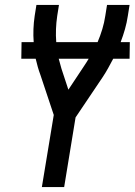

<svg xmlns="http://www.w3.org/2000/svg" viewBox="-20 -755 544 775"><path d="M149 0 197 -291 143 -453Q137 -469 132.5 -485Q128 -501 124 -518H66L67 -585H116Q114 -611 115 -637.5Q116 -664 120 -691L127 -735H218L211 -691Q207 -664 206 -637.5Q205 -611 207 -585H374Q385 -611 393 -637.5Q401 -664 405 -691L412 -735H503L496 -691Q492 -664 484.5 -637.5Q477 -611 467 -585H504L503 -518H437Q427 -499 416.5 -480Q406 -461 394 -443L285 -281L239 0ZM256 -393 319 -488Q324 -495 328.5 -502.5Q333 -510 338 -518H217Q220 -508 222.5 -498Q225 -488 228 -478Z"/></svg>

Font: Iosevka Curly Medium
Style: Italic
Weight: 500
Italic angle: -9°
Monospace: yes
Designer: Belleve Invis
Foundry: Belleve Invis
Version: Version 22.1.2; ttfautohint (v1.8.4)